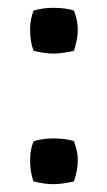

<svg xmlns="http://www.w3.org/2000/svg" viewBox="-20 -469 274 491"><path d="M169 -339Q137 -332 117 -332Q94 -332 66 -339Q57 -361 57 -395Q57 -420 66 -442Q90 -449 116 -449Q148 -449 169 -442Q179 -416 179 -393Q179 -369 169 -339ZM169 -5Q137 2 117 2Q94 2 66 -5Q57 -27 57 -61Q57 -86 66 -108Q90 -115 116 -115Q148 -115 169 -108Q179 -82 179 -59Q179 -35 169 -5Z"/></svg>

Font: Coupeur_Texte
Style: Regular
Weight: 400
Designer: Léa Rolland
Version: Version 1.000;PS 001.000;hotconv 1.0.88;makeotf.lib2.5.64775